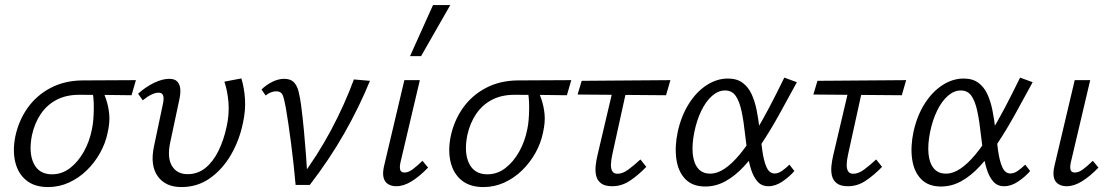

<svg xmlns="http://www.w3.org/2000/svg" viewBox="-20 -731 4411 759"><path d="M169.9 8.5Q116.9 8.5 84.2 -17.9Q51.5 -44.3 40.4 -89.9Q29.3 -135.5 40.7 -192.4Q54.2 -255.2 89.5 -304.9Q124.9 -354.5 180.1 -383.5Q235.4 -412.5 305.9 -413.1L517.3 -414.2L500 -354.5Q439.3 -355.6 386.3 -355.9Q333.4 -356.2 291.8 -356.2Q241.7 -356.2 204 -336.6Q166.2 -317 141.6 -281Q117.1 -245.1 106.3 -196.7Q92.6 -126.6 113.6 -84.3Q134.6 -41.9 185.5 -41.9Q224.8 -41.9 256.8 -66.5Q288.7 -91 311.4 -131.5Q334 -171.9 343.3 -219.5Q347.1 -236.5 348.9 -258.5Q350.6 -280.4 350.8 -302.5Q351 -324.6 349.3 -343.8Q347.5 -362.9 343.8 -373.9L383.3 -383.8Q391.1 -362.5 399.8 -337Q408.5 -311.6 411.7 -279.9Q415 -248.1 405.5 -206.4Q397.2 -165.4 375.9 -127Q354.5 -88.5 323.3 -58Q292.1 -27.4 253 -9.5Q213.9 8.5 169.9 8.5Z M697.3 8.5Q634.1 8.5 603.5 -34.3Q573 -77.1 588.5 -151.5L623.7 -318.6Q626.3 -329.2 626.6 -339.8Q627 -350.5 622.8 -357.5Q618.5 -364.6 606.5 -364.6Q594.3 -364.6 578.4 -357Q562.5 -349.5 544.4 -334.5L525.9 -360.5Q556.6 -388.2 589.5 -403.8Q622.4 -419.4 648.8 -419.4Q671.4 -419.4 681.4 -408Q691.5 -396.6 692.7 -378.6Q693.9 -360.5 689.3 -339L652.9 -168Q640.1 -107.8 659.8 -75.1Q679.5 -42.5 721.7 -42.5Q761.5 -42.5 791.7 -66.8Q822 -91.2 843.1 -133.6Q864.3 -176.1 875.7 -229.7Q886.7 -278.1 883.3 -324.2Q879.8 -370.4 867 -408.2L934.2 -421Q945.8 -382.6 948.5 -338.7Q951.3 -294.8 940.7 -246.2Q926.5 -176.5 892.8 -118.7Q859 -60.8 809.6 -26.2Q760.3 8.5 697.3 8.5Z M1148.6 0Q1145.2 -38 1140.7 -79.8Q1136.2 -121.5 1130.9 -162.5Q1125.6 -203.5 1120.2 -240Q1114.7 -276.6 1109.9 -304.8Q1103.2 -342.6 1096.9 -356.4Q1090.5 -370.1 1071.5 -370.1Q1061.5 -370.1 1050.5 -365.7Q1039.4 -361.3 1030.1 -353.5L1013.8 -377.4Q1034.5 -397.1 1058 -408.2Q1081.4 -419.4 1103 -419.4Q1128 -419.4 1141 -406.6Q1153.9 -393.9 1160.1 -370Q1166.3 -346.1 1170.6 -312.8Q1176.9 -263.9 1181.5 -214.5Q1186 -165.1 1189.8 -115.7Q1193.5 -66.3 1195.3 -17.4L1164.9 -22.3Q1235.8 -117.5 1288.6 -216.5Q1341.5 -315.4 1379 -416.9L1442.5 -411.5Q1398.9 -305.2 1340.1 -202.3Q1281.4 -99.5 1204.6 0Z M1546.5 5.2Q1527.5 5.2 1514 -3.3Q1500.5 -11.7 1496.2 -29.2Q1491.9 -46.7 1498.1 -74.1L1578.5 -414.2H1639.7L1563.1 -89Q1559.1 -70.5 1562 -59.8Q1565 -49 1579.5 -49Q1594.3 -49 1611 -61.4Q1627.8 -73.8 1650.1 -95.3L1672.3 -68.5Q1638.7 -33.7 1607.2 -14.3Q1575.7 5.2 1546.5 5.2ZM1600.9 -509.1 1691.8 -711H1760L1644.6 -509.1Z M1890.9 8.5Q1837.9 8.5 1805.2 -17.9Q1772.5 -44.3 1761.4 -89.9Q1750.3 -135.5 1761.7 -192.4Q1775.2 -255.2 1810.5 -304.9Q1845.9 -354.5 1901.1 -383.5Q1956.4 -412.5 2026.9 -413.1L2238.3 -414.2L2221 -354.5Q2160.3 -355.6 2107.3 -355.9Q2054.4 -356.2 2012.8 -356.2Q1962.7 -356.2 1925 -336.6Q1887.2 -317 1862.6 -281Q1838.1 -245.1 1827.3 -196.7Q1813.6 -126.6 1834.6 -84.3Q1855.6 -41.9 1906.5 -41.9Q1945.8 -41.9 1977.8 -66.5Q2009.7 -91 2032.4 -131.5Q2055 -171.9 2064.3 -219.5Q2068.1 -236.5 2069.9 -258.5Q2071.6 -280.4 2071.8 -302.5Q2072 -324.6 2070.3 -343.8Q2068.5 -362.9 2064.8 -373.9L2104.3 -383.8Q2112.1 -362.5 2120.8 -337Q2129.5 -311.6 2132.7 -279.9Q2136 -248.1 2126.5 -206.4Q2118.2 -165.4 2096.9 -127Q2075.5 -88.5 2044.3 -58Q2013.1 -27.4 1974 -9.5Q1934.9 8.5 1890.9 8.5Z M2400.2 5.2Q2370.9 5.2 2356 -6.4Q2341 -17.9 2336.7 -36.5Q2332.5 -55.1 2334.8 -76Q2337.1 -96.9 2341.5 -115.6L2410.4 -408.7H2463.9L2400.5 -120.1Q2395.7 -98.4 2395.1 -81.3Q2394.5 -64.2 2400.6 -54.1Q2406.7 -44.1 2420.9 -44.1Q2441.3 -44.1 2463.4 -60.3Q2485.5 -76.5 2511.6 -100.7L2534.9 -71.3Q2501.9 -37.5 2469.6 -16.2Q2437.4 5.2 2400.2 5.2ZM2263.3 -357.3 2279.5 -411.5 2630.2 -414.2 2612.9 -354.5Z M2768 6.3Q2717.4 6.3 2689 -23.3Q2660.5 -52.8 2653.7 -102.6Q2646.8 -152.5 2659.5 -211.5Q2673.6 -274.3 2703.4 -321.2Q2733.1 -368.2 2773.4 -394.3Q2813.6 -420.5 2857.5 -420.5Q2892.9 -420.5 2915.4 -403.9Q2937.8 -387.4 2950.9 -359.4Q2963.9 -331.4 2971.1 -295.5Q2978.3 -259.7 2982.7 -220.2Q2988.2 -175.5 2993.6 -135.3Q2999.1 -95.2 3010.2 -70.2Q3021.4 -45.2 3042.3 -45.2Q3056.7 -45.2 3071.5 -55.6Q3086.2 -66 3100.8 -80.1L3120.3 -55Q3101.3 -32.8 3073.5 -13.8Q3045.6 5.2 3017.7 5.2Q2990.8 5.2 2974.5 -13.3Q2958.3 -31.8 2948.9 -61.8Q2939.5 -91.8 2934.4 -128.1Q2929.4 -164.4 2925.4 -200Q2919.9 -251.7 2911.6 -290.7Q2903.4 -329.7 2888.6 -351.5Q2873.8 -373.4 2846.1 -373.4Q2819.3 -373.4 2794.9 -352Q2770.5 -330.5 2752.4 -293.2Q2734.3 -255.9 2724.5 -207.8Q2715 -159.5 2718.5 -122.9Q2722.1 -86.2 2739.3 -65.4Q2756.5 -44.6 2787.6 -44.6Q2815.5 -44.6 2844.3 -64Q2873.1 -83.4 2902.3 -118.2Q2931.5 -153 2961 -200.7Q2990.5 -248.5 3020.4 -305.2Q3050.2 -362 3080.5 -424.2L3130.2 -406Q3093.9 -338.7 3059.7 -277.3Q3025.5 -215.8 2991.1 -163.9Q2956.7 -111.9 2921.6 -74Q2886.5 -36 2848.4 -14.9Q2810.3 6.3 2768 6.3Z M3332.2 5.2Q3302.9 5.2 3288 -6.4Q3273 -17.9 3268.7 -36.5Q3264.5 -55.1 3266.8 -76Q3269.1 -96.9 3273.5 -115.6L3342.4 -408.7H3395.9L3332.5 -120.1Q3327.7 -98.4 3327.1 -81.3Q3326.5 -64.2 3332.6 -54.1Q3338.7 -44.1 3352.9 -44.1Q3373.3 -44.1 3395.4 -60.3Q3417.5 -76.5 3443.6 -100.7L3466.9 -71.3Q3433.9 -37.5 3401.6 -16.2Q3369.4 5.2 3332.2 5.2ZM3195.3 -357.3 3211.5 -411.5 3562.2 -414.2 3544.9 -354.5Z M3700 6.3Q3649.4 6.3 3621 -23.3Q3592.5 -52.8 3585.7 -102.6Q3578.8 -152.5 3591.5 -211.5Q3605.6 -274.3 3635.4 -321.2Q3665.1 -368.2 3705.4 -394.3Q3745.6 -420.5 3789.5 -420.5Q3824.9 -420.5 3847.4 -403.9Q3869.8 -387.4 3882.9 -359.4Q3895.9 -331.4 3903.1 -295.5Q3910.3 -259.7 3914.7 -220.2Q3920.2 -175.5 3925.6 -135.3Q3931.1 -95.2 3942.2 -70.2Q3953.4 -45.2 3974.3 -45.2Q3988.7 -45.2 4003.5 -55.6Q4018.2 -66 4032.8 -80.1L4052.3 -55Q4033.3 -32.8 4005.5 -13.8Q3977.6 5.2 3949.7 5.2Q3922.8 5.2 3906.5 -13.3Q3890.3 -31.8 3880.9 -61.8Q3871.5 -91.8 3866.4 -128.1Q3861.4 -164.4 3857.4 -200Q3851.9 -251.7 3843.6 -290.7Q3835.4 -329.7 3820.6 -351.5Q3805.8 -373.4 3778.1 -373.4Q3751.3 -373.4 3726.9 -352Q3702.5 -330.5 3684.4 -293.2Q3666.3 -255.9 3656.5 -207.8Q3647 -159.5 3650.5 -122.9Q3654.1 -86.2 3671.3 -65.4Q3688.5 -44.6 3719.6 -44.6Q3747.5 -44.6 3776.3 -64Q3805.1 -83.4 3834.3 -118.2Q3863.5 -153 3893 -200.7Q3922.5 -248.5 3952.4 -305.2Q3982.2 -362 4012.5 -424.2L4062.2 -406Q4025.9 -338.7 3991.7 -277.3Q3957.5 -215.8 3923.1 -163.9Q3888.7 -111.9 3853.6 -74Q3818.5 -36 3780.4 -14.9Q3742.3 6.3 3700 6.3Z M4196.5 5.2Q4177.5 5.2 4164 -3.3Q4150.5 -11.7 4146.2 -29.2Q4141.9 -46.7 4148.1 -74.1L4228.5 -414.2H4289.7L4213.1 -89Q4209.1 -70.5 4212 -59.8Q4215 -49 4229.5 -49Q4244.3 -49 4261 -61.4Q4277.8 -73.8 4300.1 -95.3L4322.3 -68.5Q4288.7 -33.7 4257.2 -14.3Q4225.7 5.2 4196.5 5.2Z"/></svg>

Font: Ysabeau
Style: Bold Italic
Weight: 700
Italic angle: -12°
Designer: Christian Thalmann (Catharsis Fonts)
Version: Version 2.002